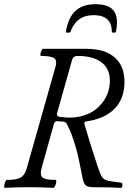

<svg xmlns="http://www.w3.org/2000/svg" viewBox="-22 -901 638 924"><path d="M294.9 -748Q306.2 -816.4 341.1 -848.6Q376 -880.9 438 -880.9Q489.7 -880.9 515.4 -859.6Q541 -838.4 541 -793Q541 -773.4 536.1 -748Q535.2 -743.7 525.6 -743.7Q516.1 -743.7 516.1 -748Q516.1 -828.1 428.2 -828.1Q345.7 -828.1 316.9 -748Q314.9 -742.7 302.2 -743.7Q294.4 -744.6 294.9 -748ZM1 2.9Q-2.4 1.5 -1.7 -7.1Q-1 -15.6 3.2 -25.4Q7.3 -35.2 11.2 -35.2Q58.6 -35.2 78.1 -46.9Q97.7 -58.6 106.9 -91.8L244.1 -576.2Q253.9 -608.9 239.7 -620.4Q225.6 -631.8 174.8 -631.8Q171.4 -633.3 172.4 -640.9Q173.3 -648.4 177.5 -657.2Q181.6 -666 185.1 -666H394Q482.4 -666 529.8 -624.8Q577.1 -583.5 577.1 -506.8Q577.1 -427.2 530 -378.4Q482.9 -329.6 394 -316.9Q380.9 -315.4 384.8 -301.8Q411.1 -210.9 448.2 -99.1Q461.4 -60.5 468.8 -49.6Q476.1 -38.6 491.2 -33.2Q508.3 -27.8 561 -22Q567.4 -21.5 567.1 -9.3Q566.9 2.9 560.1 2.9Q516.1 0 428.2 0Q399.9 0 389.6 -10Q379.4 -20 374 -50.8Q357.9 -133.3 350.1 -165Q330.6 -237.3 314 -274.9Q312 -279.8 299.8 -304.2Q293.5 -314.5 282.2 -315.9Q271.5 -315.9 257.8 -317.9Q242.7 -320.3 237.8 -306.2L178.2 -91.8Q168.9 -58.6 182.6 -46.9Q196.3 -35.2 246.1 -35.2Q249.5 -33.7 248.8 -25.1Q248 -16.6 243.4 -6.8Q238.8 2.9 234.9 2.9Q176.3 0 118.2 0Q61 0 1 2.9ZM311 -335Q349.1 -335 381.8 -345.5Q414.6 -356 437 -373.3Q459.5 -390.6 475.6 -413.6Q491.7 -436.5 499.3 -461.4Q506.8 -486.3 506.8 -512.2Q506.8 -569.8 466.8 -600.8Q426.8 -631.8 351.1 -631.8Q330.6 -631.8 325.2 -613.8L252.9 -356.9Q249 -341.8 263.2 -338.9Q295.4 -335 311 -335Z"/></svg>

Font: Junicode SmCond
Style: Italic
Weight: 400
Width: 4
Italic angle: -11°
Designer: Peter S. Baker
Version: Version 2.206